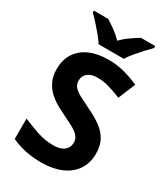

<svg xmlns="http://www.w3.org/2000/svg" viewBox="-226 -1036 1004 1148"><g transform="rotate(30 275.5 -462.0)"><path d="M511 -198Q511 -135 480 -88Q449 -41 390.5 -15.5Q332 10 248 10Q211 10 175.5 5Q140 0 107.5 -9.5Q75 -19 46 -33V-174Q97 -152 151.5 -133.5Q206 -115 260 -115Q297 -115 319.5 -125Q342 -135 352.5 -152Q363 -169 363 -191Q363 -218 344.5 -237Q326 -256 295 -272.5Q264 -289 224 -308Q199 -320 170 -336.5Q141 -353 114.5 -377.5Q88 -402 71 -437Q54 -472 54 -521Q54 -585 83.5 -630.5Q113 -676 167.5 -700Q222 -724 296 -724Q352 -724 402.5 -711Q453 -698 508 -674L459 -556Q410 -576 371 -587Q332 -598 291 -598Q263 -598 243 -589Q223 -580 212.5 -564Q202 -548 202 -526Q202 -501 217 -483.5Q232 -466 262 -450Q292 -434 337 -412Q392 -386 430.5 -358Q469 -330 490 -292Q511 -254 511 -198ZM197 -774Q183 -797 160.5 -824Q138 -851 114.5 -877Q91 -903 72 -921V-934H171Q197 -918 227 -896.5Q257 -875 283 -848Q309 -875 340 -896.5Q371 -918 397 -934H496V-921Q478 -903 454 -877Q430 -851 407.5 -824Q385 -797 371 -774Z"/></g></svg>

Font: Noto Sans Thai
Style: Bold
Weight: 700
Designer: Monotype Design Team
Foundry: Monotype Imaging Inc.
Version: Version 2.001